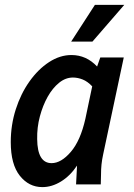

<svg xmlns="http://www.w3.org/2000/svg" viewBox="-20 -754 548 785"><path d="M24 -173Q24 -243 44.5 -307Q65 -371 100.5 -421Q136 -471 180.5 -500Q225 -529 272 -529Q333 -529 377 -482L390 -519H486L402 -124Q397 -101 395 -81.5Q393 -62 393 -39L392 0H291L295 -77Q267 -35 229.5 -12Q192 11 153 11Q98 11 61 -35.5Q24 -82 24 -173ZM132 -185Q133 -87 191 -87Q230 -87 269.5 -133Q309 -179 329 -268L357 -401Q338 -421 318 -429Q298 -437 278 -437Q248 -437 221.5 -415.5Q195 -394 175 -358.5Q155 -323 143 -278Q131 -233 132 -185ZM271 -584 368 -734H488L358 -584Z"/></svg>

Font: Radio Canada Condensed Medium
Style: Italic
Weight: 500
Width: 3
Italic angle: -12°
Designer: Charles Daoud, Etienne Aubert Bonn, Alexandre Saumier Demers, Jacques Le Bailly
Foundry: Radio-Canada
Version: Version 2.104; ttfautohint (v1.8.4.7-5d5b);gftools[0.9.28.de